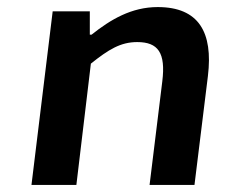

<svg xmlns="http://www.w3.org/2000/svg" viewBox="-20 -523 642 543"><path d="M69 0H196L237 -343C287 -383 321 -404 368 -404C427 -404 449 -374 439 -293L403 0H530L568 -308C583 -432 542 -503 426 -503C352 -503 293 -468 239 -425H234V-491H129Z"/></svg>

Font: Falling Sky
Style: ExtObl
Weight: 400
Designer: Paul D. Hunt
Foundry: Adobe Systems Incorporated
Version: Version 1.02